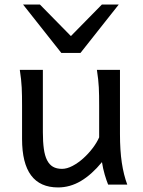

<svg xmlns="http://www.w3.org/2000/svg" viewBox="-20 -801 619 833"><path d="M449.2 0Q445.8 -8.3 441.9 -19.5Q438 -30.8 434.3 -43.5Q430.7 -56.2 427.5 -70.1Q424.3 -84 422.4 -97.7Q377.9 -43.5 330.8 -15.6Q283.7 12.2 231.9 12.2Q75.7 12.2 75.7 -197.8V-341.8Q75.7 -365.2 75.4 -384.3Q75.2 -403.3 74.2 -421.1Q73.2 -439 71.3 -457.5Q69.3 -476.1 65.9 -498H166V-227.1Q166 -185.5 170.2 -155.5Q174.3 -125.5 184.1 -106.2Q193.8 -86.9 209.7 -77.6Q225.6 -68.4 249 -68.4Q270.5 -68.4 294.9 -81.3Q319.3 -94.2 341.6 -114.3Q363.8 -134.3 382.1 -158.4Q400.4 -182.6 410.2 -205.1V-341.8Q410.2 -365.7 409.9 -385Q409.7 -404.3 408.7 -421.9Q407.7 -439.5 405.8 -457.5Q403.8 -475.6 400.4 -498H500.5V-219.7Q500.5 -148.4 508.5 -95Q516.6 -41.5 532.2 0ZM153.3 -781.2 287.6 -644.5 421.9 -781.2H495.1L329.1 -571.3H246.1L80.1 -781.2Z"/></svg>

Font: Andika Phon
Style: Regular
Weight: 400
Designer: Victor Gaultney, Annie Olsen, Julie Remington, Don Collingsworth, Eric Hays, Becca Hirsbrunner
Foundry: SIL International
Version: Version 5.000